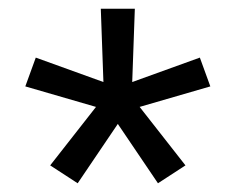

<svg xmlns="http://www.w3.org/2000/svg" viewBox="-20 -836 540 440"><path d="M158 -416 95 -457 200 -591 38 -638 62 -704 217 -648 211 -816H289L283 -648L438 -704L462 -638L300 -591L405 -457L342 -416L250 -552Z"/></svg>

Font: Iosevka Curly Slab
Style: Regular
Weight: 400
Monospace: yes
Designer: Belleve Invis
Foundry: Belleve Invis
Version: Version 22.1.2; ttfautohint (v1.8.4)